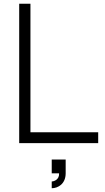

<svg xmlns="http://www.w3.org/2000/svg" viewBox="-20 -770 564 1033"><path d="M143.8 -750V-58.3H508.3V0H83.3V-750ZM333.3 162.5V88.5H258.3V162.5H297.9C300 196.9 269.8 206.3 258.3 206.3V242.7C292.7 242.7 333.3 218.8 333.3 162.5Z"/></svg>

Font: Manrope3 Light
Style: Regular
Weight: 300
Designer: Mikhail Sharanda
Foundry: Mikhail Sharanda
Version: Version 3.000;PS 003.000;hotconv 1.0.88;makeotf.lib2.5.64775